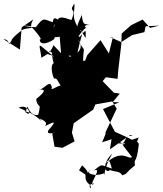

<svg xmlns="http://www.w3.org/2000/svg" viewBox="-70 -854 918 1081"><path d="M231 -600C209 -539 163 -537 164 -526C150 -624 131 -614 237 -533C210 -552 182 -549 187 -554C233 -559 182 -582 222 -558C225 -541 227 -468 253 -497C203 -518 224 -427 235 -411C261 -424 259 -343 317 -359C300 -414 206 -328 222 -360C214 -419 170 -336 147 -354C150 -344 215 -364 142 -303C121 -300 146 -228 202 -248C133 -282 166 -265 143 -202C164 -222 114 -177 85 -254C58 -201 118 -219 35 -247C94 -279 116 -179 69 -227C132 -220 185 -141 152 -189C157 -181 207 -171 183 -144C222 -161 262 -188 202 -120C184 -82 278 -124 224 -103L237 -28L282 -22L350 -58L335 -107L345 -160L455 -237L467 -266L562 -283L587 -242L525 -111L523 -96L505 -53L558 -70L549 -13L664 -95L679 -88C630 -99 640 -51 618 -47C576 -74 548 -40 635 -47C623 -30 597 -68 673 30C654 49 617 -20 526 66C538 51 540 25 560 95C490 74 512 64 457 107C511 82 434 179 451 186C481 171 413 181 442 207C442 170 409 191 411 129L375 105L392 77C452 129 400 129 441 104C403 115 460 148 522 119C517 154 509 103 562 11C499 70 524 128 549 103C573 115 606 107 618 133C654 121 626 128 690 77C682 31 699 76 711 -38C717 -61 656 -76 686 -17L711 -80L673 -67L639 -84L577 -112L510 -240L602 -278L565 -279L604 -327L571 -332L508 -397L526 -419L592 -410L596 -461C602 -509 607 -557 613 -604L615 -665L668 -712L733 -744L775 -697L828 -710L750 -706L743 -673L673 -656L613 -617L548 -646L565 -642L543 -553L496 -628L421 -543L389 -461L349 -474C422 -422 377 -372 423 -386C470 -421 439 -471 400 -465C413 -501 460 -522 398 -511C399 -611 418 -541 370 -628C383 -620 411 -562 321 -534C314 -553 325 -529 360 -543C372 -564 365 -570 393 -663C376 -635 344 -635 431 -715C402 -679 392 -724 450 -713C394 -720 400 -711 389 -776C401 -769 325 -676 399 -685C400 -675 355 -729 412 -640C416 -716 404 -656 392 -673C320 -750 356 -789 348 -834C311 -775 367 -823 332 -741C234 -778 266 -738 218 -681C240 -656 210 -727 269 -726C259 -740 232 -773 227 -729C178 -743 178 -764 132 -701C132 -701 95 -701 60 -710C137 -708 85 -693 118 -745L52 -700L42 -575L-50 -633C-7 -633 -31 -580 -5 -626C-2 -647 80 -702 50 -682C73 -700 124 -691 104 -704C107 -707 180 -621 154 -633C152 -589 220 -616 250 -646C233 -636 224 -616 240 -646C240 -646 284 -638 264 -669L274 -554Z"/></svg>

Font: Hussar Lance
Style: ExBd
Weight: 700
Foundry: Cannot Into Space Fonts, PlusOne Fonts
Version: Version 2.270